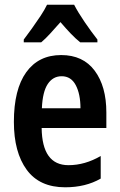

<svg xmlns="http://www.w3.org/2000/svg" viewBox="-20 -786 508 816"><path d="M240 -552Q333 -552 382.5 -485.5Q432 -419 432 -308V-242H157Q159 -84 271 -84Q341 -84 408 -123V-27Q344 10 257 10Q148 10 93.5 -64.5Q39 -139 39 -268Q39 -406 91.5 -479Q144 -552 240 -552ZM242 -462Q205 -462 183 -429Q161 -396 158 -326H322Q322 -386 302 -424Q282 -462 242 -462ZM295 -766Q312 -733 340 -692Q368 -651 394 -618V-606H321Q301 -622 280 -644Q259 -666 237 -692Q214 -666 193.5 -643.5Q173 -621 155 -606H81V-618Q97 -639 116 -665.5Q135 -692 152.5 -718.5Q170 -745 180 -766Z"/></svg>

Font: Avrile Sans Condensed SemiBold
Style: Regular
Weight: 600
Width: 3
Designer: Monotype Design Team
Foundry: Monotype Imaging Inc.
Version: Version 2.001;September 10, 2019;FontCreator 11.5.0.2425 64-